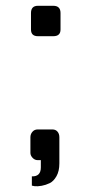

<svg xmlns="http://www.w3.org/2000/svg" viewBox="-20 -553 314 663"><path d="M85 -25V-79Q85 -90 92 -98Q99 -106 110 -106H161Q172 -106 178.5 -98.5Q185 -91 185 -79V11Q185 38 175 55.5Q165 73 151.5 79.5Q138 86 124 88.5Q110 91 100 90L90 88V56Q121 57 121 25V0H110Q100 0 92.5 -8Q85 -16 85 -25ZM87 -451V-508Q87 -533 111 -533H164Q189 -533 189 -508V-451Q189 -428 164 -428H111Q87 -428 87 -451Z"/></svg>

Font: Mina
Style: Regular
Weight: 400
Version: Version 1.000